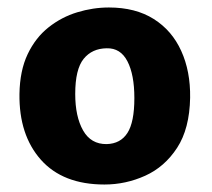

<svg xmlns="http://www.w3.org/2000/svg" viewBox="-20 -817 566 513"><path d="M32 -566Q33 -628.5 54 -672.5Q75 -716.5 109.8 -744Q144.5 -771.5 186.5 -784.2Q228.5 -797 271 -797Q342 -797 390.8 -766.2Q439.5 -735.5 464.2 -681Q489 -626.5 488 -556Q486.5 -473 453.2 -422Q420 -371 368 -347.5Q316 -324 259 -324Q148 -324 89.2 -390.2Q30.5 -456.5 32 -566ZM181 -566Q181 -505.5 202 -468.5Q223 -431.5 265 -432Q302 -433 320.5 -461.8Q339 -490.5 339 -555Q339 -617.5 320.5 -653.2Q302 -689 265 -688Q226 -687.5 203.5 -659.8Q181 -632 181 -566Z"/></svg>

Font: Merriweather Sans ExtraBold
Style: Regular
Weight: 800
Designer: Eben Sorkin
Foundry: Eben Sorkin
Version: Version 2.001; ttfautohint (v1.8.3)